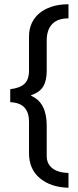

<svg xmlns="http://www.w3.org/2000/svg" viewBox="-20 -725 366 900"><path d="M301 -639Q250 -639 224.5 -612Q199 -585 199 -536V-393Q199 -347 182.5 -319.5Q166 -292 126 -279V-276Q164 -259 181.5 -224Q199 -189 199 -135V7Q199 42 224.5 63Q250 84 301 86V155Q218 153 167 110.5Q116 68 116 -7V-155Q116 -197 95 -220.5Q74 -244 28 -246V-307Q73 -312 94.5 -332Q116 -352 116 -395V-555Q116 -587 128 -614.5Q140 -642 163.5 -662Q187 -682 221.5 -693.5Q256 -705 301 -705Z"/></svg>

Font: Ek Mukta
Style: Regular
Weight: 400
Designer: Girish Dalvi and Yashodeep Gholap
Foundry: Ek Type
Version: Version 2.538;PS 1.001;hotconv 16.6.51;makeotf.lib2.5.65220;